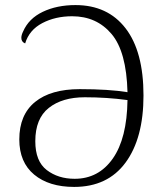

<svg xmlns="http://www.w3.org/2000/svg" viewBox="-20 -723 641 756"><path d="M545 -347Q545 -179 474.5 -83Q404 13 272 13Q173 13 114.5 -35.5Q56 -84 56 -174Q56 -271 118 -321.5Q180 -372 294 -372Q409 -372 482 -360Q478 -520 419 -589.5Q360 -659 264 -659Q198 -659 146.5 -632Q95 -605 79 -552Q64 -558 64 -574Q64 -585 71 -599Q93 -650 148.5 -676.5Q204 -703 277 -703Q404 -703 474.5 -611.5Q545 -520 545 -347ZM482 -329Q400 -340 314 -340Q225 -340 172 -298Q119 -256 119 -167Q119 -88 164 -53.5Q209 -19 274 -19Q368 -19 424 -98.5Q480 -178 482 -329Z"/></svg>

Font: Arima Madurai Light
Style: Regular
Weight: 300
Designer: Joana Correia and Natanael Gama
Foundry: NDISCOVER
Version: Version 1.019